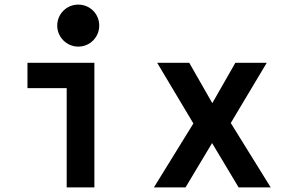

<svg xmlns="http://www.w3.org/2000/svg" viewBox="-20 -812 1240 832"><path d="M389 -540H99V-430H269V0H389ZM228 -701C228 -651 269 -610 319 -610C370 -610 410 -651 410 -701C410 -752 370 -792 319 -792C269 -792 228 -752 228 -701Z M647 0H784L899 -192L1014 0H1153L980 -279L1136 -540H1000L900 -365L800 -540H661L818 -277Z"/></svg>

Font: CommitMono
Style: 700Regular
Weight: 700
Monospace: yes
Designer: Eigil Nikolajsen
Foundry: Eigil Nikolajsen
Version: Version 1.143